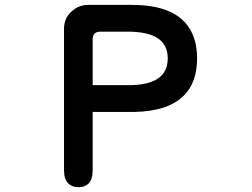

<svg xmlns="http://www.w3.org/2000/svg" viewBox="-20 -739 1040 792"><path d="M261.7 17.6Q244.1 0 244.1 -36.1V-620.1Q244.1 -666 277.3 -693.4Q305.7 -718.8 343.8 -718.8H524.4Q744.1 -718.8 784.2 -569.3Q793 -537.1 793 -498Q793 -399.4 738.3 -344.7Q673.8 -280.3 536.1 -277.3H362.3V-36.1Q362.3 1 344.7 18.6Q330.1 33.2 303.7 33.2Q277.3 33.2 261.7 17.6ZM671.9 -498Q671.9 -543 645.5 -569.3Q608.4 -606.4 516.6 -608.4H394.5Q377.9 -608.4 370.1 -600.6Q362.3 -592.8 362.3 -576.2V-387.7H516.6Q650.4 -389.6 668.9 -469.7Q671.9 -482.4 671.9 -498Z"/></svg>

Font: FakePearl
Style: SemiBold
Weight: 400
Version: Version 1.2